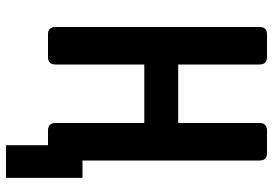

<svg xmlns="http://www.w3.org/2000/svg" viewBox="-155 -615 910 640"><g transform="rotate(90 300.0 -295.0)"><path d="M94 0Q70 0 70 -25V-705Q70 -730 94 -730H170Q195 -730 195 -705V-434H390V-705Q390 -730 415 -730H491Q515 -730 515 -705V-115H573V140H464V0H415Q390 0 390 -25V-321H195V-25Q195 0 170 0Z"/></g></svg>

Font: Pitagon Sans Mono
Style: Bold
Weight: 700
Monospace: yes
Designer: Travis Tran
Foundry: Pitagon
Version: Version 1.001; ttfautohint (v1.8.4.7-5d5b);gftools[0.9.26]